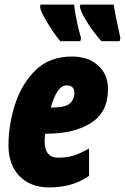

<svg xmlns="http://www.w3.org/2000/svg" viewBox="-20 -809 546 839"><path d="M196 10Q240 10 282.5 -0.5Q325 -11 369 -40V-160Q328 -137 299 -128.5Q270 -120 235 -120Q175 -120 175 -192Q175 -208 178 -225H188Q304 -225 378 -272Q452 -319 452 -420Q452 -484 408.5 -523Q365 -562 295 -562Q195 -562 134 -501Q73 -440 45 -350.5Q17 -261 17 -175Q17 -89 65 -39.5Q113 10 196 10ZM202 -339Q229 -436 271 -436Q305 -436 305 -403Q305 -375 285.5 -357Q266 -339 204 -339ZM243 -629H331L334 -643Q324 -677 315.5 -717.5Q307 -758 304 -789H157L155 -779Q158 -757 187.5 -709Q217 -661 243 -629ZM423 -629H503L506 -643Q481 -757 477 -789H331L329 -779Q334 -754 362 -710Q390 -666 423 -629Z"/></svg>

Font: Noto Sans Display Condensed Black
Style: Italic
Weight: 900
Width: 3
Italic angle: -192°
Designer: Monotype Design Team
Foundry: Monotype Imaging Inc.
Version: Version 1.900